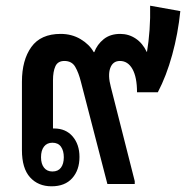

<svg xmlns="http://www.w3.org/2000/svg" viewBox="-20 -646 668 674"><path d="M161 8Q114 8 85.5 -23.5Q57 -55 57 -119V-359Q57 -435 90 -481Q123 -527 193 -527Q232 -527 263 -508.5Q294 -490 309 -463H311Q321 -490 344 -508.5Q367 -527 402 -527Q432 -527 456.5 -510.5Q481 -494 495 -464H496Q502 -499 505 -541Q508 -583 507 -626L613 -607Q605 -528 584.5 -453.5Q564 -379 534 -322H461Q461 -375 445 -403.5Q429 -432 401 -432Q376 -432 367 -407Q358 -382 369 -341L453 -10V0H357L264 -359Q256 -391 244 -411.5Q232 -432 206 -432Q183 -432 174.5 -413.5Q166 -395 166 -364V-195H170Q211 -195 235 -167Q259 -139 259 -95Q259 -49 233.5 -20.5Q208 8 161 8ZM164 -44Q184 -44 194 -57.5Q204 -71 204 -94Q204 -117 194 -131Q184 -145 164 -145Q145 -145 134.5 -131.5Q124 -118 124 -94Q124 -71 134.5 -57.5Q145 -44 164 -44Z"/></svg>

Font: Noto Sans Thai Looped Condensed SemiBold
Style: Regular
Weight: 600
Width: 3
Designer: Sasikarn Vongin, Ben Mitchell
Foundry: The Fontpad Ltd
Version: Version 1.001; ttfautohint (v1.8.4.7-5d5b)